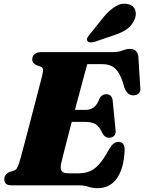

<svg xmlns="http://www.w3.org/2000/svg" viewBox="-20 -974 758 1009"><path d="M275.5 -396.5H430.5Q453.5 -396.5 472 -409.2Q490.5 -422 503.5 -457.5Q510.5 -469 518.8 -474Q527 -479 537 -479Q553 -479 561.5 -470.5Q570 -462 572 -447L587 -294Q590.5 -271.5 580.5 -261Q570.5 -250.5 553.5 -250Q541 -250 532.5 -256.5Q524 -263 518.5 -273Q504.5 -306.5 484.2 -320Q464 -333.5 426.5 -333.5H257ZM393.5 0H42Q18.5 0 10.5 -9.2Q2.5 -18.5 2.5 -32.5Q2.5 -45.5 10.5 -55.5Q18.5 -65.5 31 -70.5L53.5 -77.5Q64 -81.5 69.2 -90.5Q74.5 -99.5 81 -118.5Q83.5 -126 90.5 -151.5Q97.5 -177 107.2 -214.2Q117 -251.5 128.5 -295.2Q140 -339 151.5 -383.5Q163 -428 173.5 -467.8Q184 -507.5 191.5 -537Q199 -566.5 202.5 -580Q208 -603 205.5 -611.8Q203 -620.5 193 -624L172 -631.5Q164 -635.5 156.8 -642Q149.5 -648.5 149.5 -661.5Q149.5 -678.5 161.2 -689.2Q173 -700 196 -700H567.5Q602 -700 623.2 -708.5Q644.5 -717 664 -717Q700.5 -717 707 -678L717 -517Q720 -498 712.2 -487Q704.5 -476 688.5 -473.5Q670 -471 656.8 -479.8Q643.5 -488.5 633 -515.5Q620.5 -562.5 605 -588.8Q589.5 -615 568.2 -626Q547 -637 516 -637H439Q435 -624 426.2 -592.2Q417.5 -560.5 405.8 -516.2Q394 -472 380.5 -422Q367 -372 354 -322Q341 -272 329.8 -228.5Q318.5 -185 310.8 -154Q303 -123 300.5 -111.5Q297.5 -95.5 300 -84.5Q302.5 -73.5 312.5 -68.2Q322.5 -63 341.5 -63H390Q426 -63 452.5 -74.2Q479 -85.5 503 -113.2Q527 -141 554 -191Q576 -228.5 601.5 -228.5Q636 -228.5 635 -184.5Q633 -137 622.8 -99.8Q612.5 -62.5 594.5 -37Q576.5 -11.5 550.8 1.8Q525 15 492 15Q467.5 15 445.2 7.5Q423 0 393.5 0ZM524 -884Q555 -920.5 586.2 -940Q617.5 -959.5 651 -952.5Q682 -946.5 690.5 -921Q699 -895.5 686 -869.5Q672 -838 645.2 -819.8Q618.5 -801.5 576.5 -788L476.5 -754Q465 -750.5 453.8 -751.5Q442.5 -752.5 438.5 -759.5Q434.5 -767.5 439.5 -776.5Q444.5 -785.5 453 -795Z"/></svg>

Font: Fraunces Wonky
Style: Italic
Weight: 900
Italic angle: -16°
Version: Version 1.000;[b76b70a41]